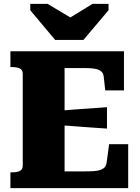

<svg xmlns="http://www.w3.org/2000/svg" viewBox="-20 -976 728 996"><path d="M266 -769H413L543 -923V-956H460L300 -858L389 -859L227 -956H137V-923ZM645 -228V0H34V-82H44Q67 -82 82.5 -89Q98 -96 98 -118V-592Q98 -614 82.5 -621Q67 -628 44 -628H34V-710H623V-507H526L518 -579Q516 -597 504 -606.5Q492 -616 471 -619.5Q450 -623 420 -623H315V-87H420Q449 -87 469.5 -88.5Q490 -90 503.5 -95.5Q517 -101 524 -109.5Q531 -118 533 -131L546 -228ZM293 -402Q333 -406 373.5 -408.5Q414 -411 454.5 -414Q495 -417 535 -420V-309Q495 -312 454.5 -314.5Q414 -317 374 -320.5Q334 -324 293 -326Z"/></svg>

Font: Roboto Serif ExtraBold
Style: Regular
Weight: 800
Designer: Greg Gazdowicz
Foundry: Commercial Type
Version: Version 1.008